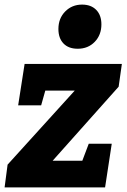

<svg xmlns="http://www.w3.org/2000/svg" viewBox="-27 -815 552 835"><path d="M503 -537 489 -438 202 -116H331L359 -190H459L430 0H-7L6 -99L298 -421H170L152 -357H52L80 -537ZM227 -689Q227 -735 256.5 -765Q286 -795 330 -795Q369 -795 391.5 -772Q414 -749 414 -709Q414 -663 385 -633Q356 -603 311 -603Q271 -603 249 -626Q227 -649 227 -689Z"/></svg>

Font: Bitter Pro ExtraBold
Style: Italic
Weight: 800
Italic angle: -9°
Designer: Sol Matas, and Bitter project Authors
Foundry: Sol Matas
Version: Version 1.010